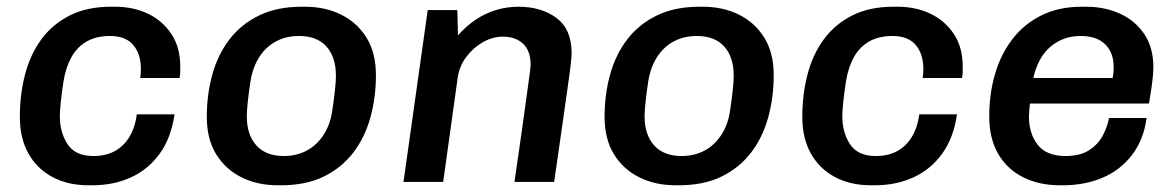

<svg xmlns="http://www.w3.org/2000/svg" viewBox="-20 -541 3492 571"><path d="M243 10Q182 10 136 -14.5Q90 -39 64.5 -84.5Q39 -130 39 -194Q39 -260 54.5 -319.5Q70 -379 103 -424Q136 -469 187.5 -495Q239 -521 310 -521H322Q377 -521 420.5 -500Q464 -479 490 -439.5Q516 -400 516 -344Q516 -336 516 -327Q516 -318 514 -309H397Q398 -316 398.5 -322.5Q399 -329 399 -336Q399 -380 376.5 -407Q354 -434 307 -434Q267 -434 238.5 -418Q210 -402 193 -372Q176 -342 169 -300Q164 -267 161 -239.5Q158 -212 158 -195Q158 -147 181 -112Q204 -77 258 -77Q295 -77 322 -92Q349 -107 365.5 -135Q382 -163 387 -201H499Q489 -131 455 -84Q421 -37 369.5 -13.5Q318 10 255 10Z M806 10Q746 10 698.5 -13.5Q651 -37 623 -82Q595 -127 595 -194Q595 -260 611.5 -319.5Q628 -379 662.5 -424Q697 -469 750.5 -495Q804 -521 877 -521H887Q947 -521 994.5 -497.5Q1042 -474 1070 -429Q1098 -384 1098 -317Q1098 -251 1081.5 -191.5Q1065 -132 1030.5 -87Q996 -42 943 -16Q890 10 816 10ZM824 -77Q862 -77 892 -93Q922 -109 942 -139.5Q962 -170 968 -211Q973 -244 976 -271.5Q979 -299 979 -316Q979 -371 951 -402.5Q923 -434 869 -434Q831 -434 801 -418Q771 -402 751.5 -372Q732 -342 725 -300Q720 -267 717 -239.5Q714 -212 714 -195Q714 -140 742.5 -108.5Q771 -77 824 -77Z M1180 0 1252 -511H1340L1342 -436Q1366 -463 1394 -482Q1422 -501 1454.5 -511Q1487 -521 1522 -521Q1590 -521 1635 -487.5Q1680 -454 1680 -383Q1680 -377 1679 -365Q1678 -353 1675 -330Q1672 -307 1666 -265.5Q1660 -224 1651 -159.5Q1642 -95 1628 0H1510Q1523 -89 1531.5 -149Q1540 -209 1545 -246.5Q1550 -284 1553 -304.5Q1556 -325 1557 -334.5Q1558 -344 1558 -349Q1558 -390 1535.5 -411Q1513 -432 1476 -432Q1445 -432 1416 -415.5Q1387 -399 1366.5 -371.5Q1346 -344 1341 -309L1298 0Z M1989 10Q1929 10 1881.5 -13.5Q1834 -37 1806 -82Q1778 -127 1778 -194Q1778 -260 1794.5 -319.5Q1811 -379 1845.5 -424Q1880 -469 1933.5 -495Q1987 -521 2060 -521H2070Q2130 -521 2177.5 -497.5Q2225 -474 2253 -429Q2281 -384 2281 -317Q2281 -251 2264.5 -191.5Q2248 -132 2213.5 -87Q2179 -42 2126 -16Q2073 10 1999 10ZM2007 -77Q2045 -77 2075 -93Q2105 -109 2125 -139.5Q2145 -170 2151 -211Q2156 -244 2159 -271.5Q2162 -299 2162 -316Q2162 -371 2134 -402.5Q2106 -434 2052 -434Q2014 -434 1984 -418Q1954 -402 1934.5 -372Q1915 -342 1908 -300Q1903 -267 1900 -239.5Q1897 -212 1897 -195Q1897 -140 1925.5 -108.5Q1954 -77 2007 -77Z M2570 10Q2509 10 2463 -14.5Q2417 -39 2391.5 -84.5Q2366 -130 2366 -194Q2366 -260 2381.5 -319.5Q2397 -379 2430 -424Q2463 -469 2514.5 -495Q2566 -521 2637 -521H2649Q2704 -521 2747.5 -500Q2791 -479 2817 -439.5Q2843 -400 2843 -344Q2843 -336 2843 -327Q2843 -318 2841 -309H2724Q2725 -316 2725.5 -322.5Q2726 -329 2726 -336Q2726 -380 2703.5 -407Q2681 -434 2634 -434Q2594 -434 2565.5 -418Q2537 -402 2520 -372Q2503 -342 2496 -300Q2491 -267 2488 -239.5Q2485 -212 2485 -195Q2485 -147 2508 -112Q2531 -77 2585 -77Q2622 -77 2649 -92Q2676 -107 2692.5 -135Q2709 -163 2714 -201H2826Q2816 -131 2782 -84Q2748 -37 2696.5 -13.5Q2645 10 2582 10Z M3132 10Q3070 10 3022.5 -14Q2975 -38 2948.5 -83.5Q2922 -129 2922 -195Q2922 -263 2939.5 -322Q2957 -381 2991.5 -425.5Q3026 -470 3077.5 -495.5Q3129 -521 3198 -521H3210Q3266 -521 3311.5 -500Q3357 -479 3383.5 -439Q3410 -399 3410 -342Q3410 -330 3408.5 -313.5Q3407 -297 3404 -277Q3401 -257 3397 -233H3043Q3042 -224 3041 -213Q3040 -202 3040 -195Q3040 -144 3066 -110.5Q3092 -77 3149 -77Q3193 -77 3220 -95Q3247 -113 3260.5 -139.5Q3274 -166 3278 -190H3390Q3381 -125 3346.5 -80Q3312 -35 3259 -12.5Q3206 10 3142 10ZM3053 -309H3289Q3291 -320 3291.5 -327Q3292 -334 3292 -341Q3292 -385 3266.5 -409.5Q3241 -434 3194 -434Q3142 -434 3104.5 -402.5Q3067 -371 3053 -309Z"/></svg>

Font: Chivo Medium
Style: Italic
Weight: 500
Italic angle: -8.05°
Designer: Hector Gatti
Foundry: Omnibus-Type
Version: Version 2.002